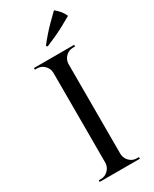

<svg xmlns="http://www.w3.org/2000/svg" viewBox="-232 -968 818 1022"><g transform="rotate(-30 177.0 -456.5)"><path d="M224 -700V0H131V-700ZM134 -73V0H54V-10Q54 -10 60.5 -10Q67 -10 67 -10Q93 -10 111.5 -28.5Q130 -47 131 -73ZM134 -627H131Q130 -653 111.5 -671.5Q93 -690 67 -690Q67 -690 60.5 -690Q54 -690 54 -690V-700H134ZM221 -73H224Q225 -47 243.5 -28.5Q262 -10 288 -10Q288 -10 294 -10Q300 -10 301 -10V0H221ZM221 -627V-700H301V-690Q300 -690 294 -690Q288 -690 288 -690Q262 -690 243.5 -671.5Q225 -653 224 -627ZM168 -770Q187 -795 209.5 -820.5Q232 -846 255.5 -869.5Q279 -893 300 -913Q316 -900 329 -884.5Q342 -869 350 -850Q322 -834 292.5 -818Q263 -802 233.5 -788.5Q204 -775 175 -763Z"/></g></svg>

Font: Cinzel Eorzea
Style: Regular
Weight: 500
Designer: Natanael Gama
Version: Version 2.000